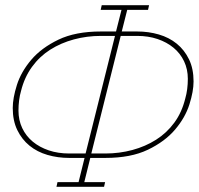

<svg xmlns="http://www.w3.org/2000/svg" viewBox="-20 -718 764 738"><path d="M201 -18H282L305 -111H246Q202 -111 162.5 -122.5Q123 -134 93.5 -158Q64 -182 46.5 -218Q29 -254 29 -303Q29 -341 45 -391.5Q61 -442 100 -488Q139 -534 204.5 -565.5Q270 -597 368 -597H426L447 -680H367L371 -698H553L549 -680H469L448 -597H507Q551 -597 590.5 -585.5Q630 -574 659.5 -550Q689 -526 706.5 -490Q724 -454 724 -405Q724 -367 708 -316.5Q692 -266 653 -220Q614 -174 548.5 -142.5Q483 -111 385 -111H327L304 -18H384L380 0H197ZM422 -580H368Q314 -580 264 -566.5Q214 -553 173 -527Q132 -501 103 -461Q74 -421 61 -369Q56 -352 53.5 -332.5Q51 -313 51 -293Q51 -256 65.5 -225.5Q80 -195 106 -173.5Q132 -152 167.5 -140Q203 -128 246 -128H309ZM385 -128Q439 -128 489 -141.5Q539 -155 580 -181Q621 -207 650 -246.5Q679 -286 692 -339Q697 -356 699.5 -375.5Q702 -395 702 -415Q702 -452 687.5 -482.5Q673 -513 647 -534.5Q621 -556 585.5 -568Q550 -580 507 -580H444L331 -128Z"/></svg>

Font: IBM Plex Serif Thin
Style: Italic
Weight: 100
Italic angle: -14°
Designer: Mike Abbink, Paul van der Laan, Pieter van Rosmalen
Foundry: Bold Monday
Version: Version 3.001